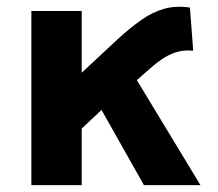

<svg xmlns="http://www.w3.org/2000/svg" viewBox="-20 -537 631 557"><path d="M71 0V-505H217V-326L320 -422Q357.5 -456.5 390.5 -479.5Q423.5 -502.5 457.2 -511.8Q491 -521 531 -515L540.5 -390Q512.5 -392.5 490 -385.2Q467.5 -378 446.8 -363.2Q426 -348.5 403 -327.5L377 -304.5L561.5 0H397.5L274.5 -218L217 -164V0Z"/></svg>

Font: Geologica Roman SemiBold
Style: Regular
Weight: 600
Designer: Sindre Bremnes, Frode Helland
Foundry: Monokrom Skriftforlag AS
Version: Version 1.010;gftools[0.9.28]